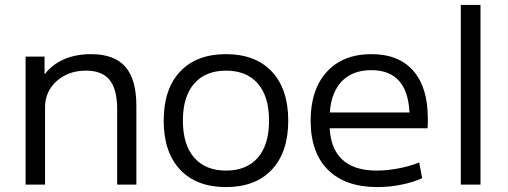

<svg xmlns="http://www.w3.org/2000/svg" viewBox="-20 -750 2065 780"><path d="M84 0V-520H161V-450H163Q193 -489 241 -509.5Q289 -530 350 -530Q444 -530 489 -479Q534 -428 534 -320V0H456V-306Q456 -387 425.5 -425Q395 -463 330 -463Q281 -463 243.5 -443.5Q206 -424 184.5 -390.5Q163 -357 163 -313V0Z M898 10Q778 10 711.5 -61Q645 -132 645 -260Q645 -388 711.5 -459Q778 -530 898 -530Q1018 -530 1084.5 -459Q1151 -388 1151 -260Q1151 -132 1084.5 -61Q1018 10 898 10ZM898 -57Q982 -57 1027.5 -109.5Q1073 -162 1073 -260Q1073 -358 1027.5 -410.5Q982 -463 898 -463Q815 -463 769 -410.5Q723 -358 723 -260Q723 -162 769 -109.5Q815 -57 898 -57Z M1513 10Q1383 10 1312.5 -60Q1242 -130 1242 -260Q1242 -386 1307.5 -458Q1373 -530 1489 -530Q1600 -530 1659 -462.5Q1718 -395 1718 -269Q1718 -259 1718 -248Q1718 -237 1717 -229H1285V-293H1659L1644 -272Q1644 -369 1605 -417Q1566 -465 1489 -465Q1407 -465 1363 -413.5Q1319 -362 1319 -267V-247Q1319 -152 1367.5 -104.5Q1416 -57 1510 -57Q1553 -57 1599.5 -66Q1646 -75 1683 -90L1695 -26Q1657 -9 1609 0.5Q1561 10 1513 10Z M1852 0V-730H1932V0Z"/></svg>

Font: M PLUS 1 Thin
Style: Regular
Weight: 400
Version: Version 1.001